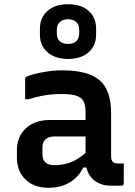

<svg xmlns="http://www.w3.org/2000/svg" viewBox="-20 -879 640 909"><path d="M506 -344V-141Q506 -120 514 -113Q522 -105 538 -105H566V-11Q566 0 555 0H504Q460 0 429.5 -22.5Q399 -45 389 -86H374Q352 -40 309.5 -15Q267 10 210 10Q141 10 100.5 -29.5Q60 -69 60 -133V-167Q60 -232 102.5 -271.5Q145 -311 217 -311H385V-350Q385 -399 360.5 -416.5Q336 -434 275 -434Q232 -434 194 -428Q156 -422 116 -409H99V-503Q99 -510 102 -513Q108 -519 134.5 -526.5Q161 -534 199 -540Q237 -546 275 -546Q396 -546 451 -499.5Q506 -453 506 -344ZM181 -148Q181 -97 238 -97Q277 -97 313 -110Q349 -123 385 -155V-233H238Q209 -233 194 -218Q181 -205 181 -182ZM302 -859Q364 -859 399.5 -827.5Q435 -796 435 -743V-715Q435 -663 399.5 -631.5Q364 -600 302 -600Q241 -600 205 -631.5Q169 -663 169 -715V-743Q169 -796 205 -827.5Q241 -859 302 -859ZM302 -788Q277 -788 263 -774.5Q249 -761 249 -738V-720Q249 -697 262 -685Q276 -671 302 -671Q328 -671 341.5 -684.5Q355 -698 355 -720V-738Q355 -761 343 -773Q328 -788 302 -788Z"/></svg>

Font: Recursive Sn Lnr St SmB
Style: Regular
Weight: 600
Version: Version 1.079;hotconv 1.0.112;makeotfexe 2.5.65598; ttfautoh